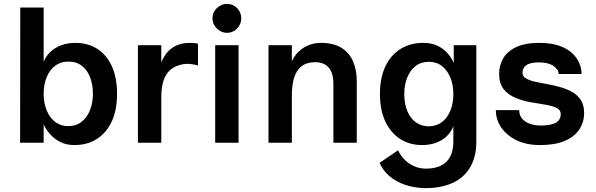

<svg xmlns="http://www.w3.org/2000/svg" viewBox="-20 -739 3086 994"><path d="M206 -419Q218 -449 241.5 -471Q265 -493 298 -505Q331 -517 370 -517Q436 -517 484.5 -485.5Q533 -454 559.5 -395Q586 -336 586 -253Q586 -169 558.5 -110Q531 -51 481.5 -19.5Q432 12 365 12Q324 12 293 -3.5Q262 -19 240 -43.5Q218 -68 206 -95V0H84L85 -700H206ZM332 -420Q294 -420 265.5 -398.5Q237 -377 221.5 -339.5Q206 -302 206 -253Q206 -206 221.5 -168Q237 -130 265.5 -108Q294 -86 333 -86Q374 -86 402.5 -108.5Q431 -131 446 -169Q461 -207 461 -253Q461 -302 446 -340Q431 -378 402 -399.5Q373 -421 332 -420Z M694 0V-505H815V-416Q823 -436 835.5 -454.5Q848 -473 866 -487Q884 -501 908 -509Q932 -517 962 -517Q970 -517 984 -516Q998 -515 1005 -513V-400Q990 -405 967 -407.5Q944 -410 925 -406Q885 -398 861 -376.5Q837 -355 826 -320Q815 -285 815 -237V0Z M1155 -569Q1125 -569 1102.5 -591.5Q1080 -614 1080 -644Q1080 -675 1102.5 -697Q1125 -719 1155 -719Q1186 -719 1207.5 -697Q1229 -675 1229 -644Q1229 -614 1207.5 -591.5Q1186 -569 1155 -569ZM1094 0V-505H1215V0Z M1370 0V-505H1491V-422Q1498 -438 1511 -455Q1524 -472 1543 -486Q1562 -500 1587 -508.5Q1612 -517 1643 -517Q1704 -517 1745 -493Q1786 -469 1806.5 -424Q1827 -379 1827 -319V0H1706V-303Q1706 -362 1681.5 -389.5Q1657 -417 1612 -417Q1569 -417 1542.5 -397Q1516 -377 1503.5 -339Q1491 -301 1491 -249V0Z M2327 -6V-85Q2315 -55 2292.5 -33.5Q2270 -12 2237.5 0Q2205 12 2166 12Q2100 12 2051 -20Q2002 -52 1974.5 -111Q1947 -170 1947 -252Q1947 -336 1975 -395Q2003 -454 2053.5 -485.5Q2104 -517 2171 -517Q2213 -517 2244 -502.5Q2275 -488 2296 -464.5Q2317 -441 2329 -413V-505H2446V-6Q2446 73 2414 127Q2382 181 2323 208Q2264 235 2182 235Q2127 234 2079.5 218.5Q2032 203 1997 173.5Q1962 144 1945 104L2041 39Q2052 64 2073 86Q2094 108 2123 121Q2152 134 2185 134Q2255 134 2291 98.5Q2327 63 2327 -6ZM2201 -85Q2240 -86 2268 -107Q2296 -128 2311.5 -166Q2327 -204 2327 -252Q2327 -300 2311.5 -337.5Q2296 -375 2268 -397Q2240 -419 2200 -419Q2160 -419 2131.5 -397Q2103 -375 2088 -337Q2073 -299 2073 -253Q2073 -203 2088 -165.5Q2103 -128 2132 -106.5Q2161 -85 2201 -85Z M2776 12Q2705 12 2654 -13Q2603 -38 2575 -79Q2547 -120 2547 -169H2668Q2668 -142 2683 -124.5Q2698 -107 2724 -98Q2750 -89 2781 -89Q2829 -89 2856 -103Q2883 -117 2883 -149Q2883 -170 2860 -181Q2837 -192 2800.5 -197.5Q2764 -203 2723.5 -210.5Q2683 -218 2646.5 -233.5Q2610 -249 2587 -278Q2564 -307 2564 -357Q2564 -400 2585 -436.5Q2606 -473 2652 -495Q2698 -517 2771 -517Q2834 -517 2876 -502Q2918 -487 2943.5 -462.5Q2969 -438 2980 -410Q2991 -382 2991 -356H2872Q2872 -379 2845.5 -397.5Q2819 -416 2770 -416Q2725 -416 2705 -401.5Q2685 -387 2685 -362Q2685 -344 2702.5 -333.5Q2720 -323 2748 -316.5Q2776 -310 2810.5 -304Q2845 -298 2879 -288.5Q2913 -279 2941 -263.5Q2969 -248 2986.5 -222Q3004 -196 3004 -155Q3004 -106 2978.5 -68Q2953 -30 2902.5 -9Q2852 12 2776 12Z"/></svg>

Font: Inclusive Sans SemiBold
Style: Regular
Weight: 600
Designer: Olivia King
Foundry: Olivia King
Version: Version 2.004